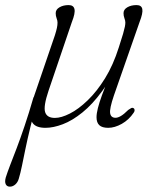

<svg xmlns="http://www.w3.org/2000/svg" viewBox="-56 -482 614 736"><path d="M72.5 -109.5 90 -107.5Q72.5 -44.5 60.8 3.8Q49 52 41.5 88.8Q34 125.5 28.2 153.5Q22.5 181.5 16 203Q12 217 2.5 225.2Q-7 233.5 -18 233.5Q-29.5 233.5 -34 224.2Q-38.5 215 -34 198.5Q-27.5 178 -16.8 150.2Q-6 122.5 8 85.8Q22 49 38.2 1Q54.5 -47 72.5 -109.5ZM154.5 -347Q160 -364.5 162.2 -375.2Q164.5 -386 164.5 -395.5Q164.5 -403 161 -412Q157.5 -421 157.5 -431.5Q157.5 -445.5 172 -454Q186.5 -462.5 207 -462.5Q226 -462.5 229.5 -447Q233 -431.5 219.5 -397.5L130 -134Q110 -74.5 117 -52.2Q124 -30 154.5 -30Q179 -30 212 -46.8Q245 -63.5 280.2 -97.5Q315.5 -131.5 346.8 -182Q378 -232.5 399.5 -300.5Q410.5 -334 415.8 -352.5Q421 -371 422.8 -380.2Q424.5 -389.5 424.5 -395.5Q424.5 -403 421 -412Q417.5 -421 417.5 -431.5Q417.5 -445.5 432 -454Q446.5 -462.5 467.5 -462.5Q486.5 -462.5 489.5 -447.2Q492.5 -432 479 -397.5L380.5 -115.5Q363.5 -65.5 366.2 -48Q369 -30.5 387 -30.5Q395.5 -30.5 407.2 -37.2Q419 -44 435.5 -60.5Q441.5 -64.5 446.2 -67.2Q451 -70 455.5 -67.5Q459.5 -65.5 460 -60.5Q460.5 -55.5 456.5 -50Q438 -22.5 410.8 -7.2Q383.5 8 359 8Q335.5 8 324.8 -2Q314 -12 314 -32.5Q314 -46.5 319.2 -67.5Q324.5 -88.5 334.8 -116.8Q345 -145 359.2 -181Q373.5 -217 391 -260.5L404 -259Q373 -184 335.8 -133Q298.5 -82 259.8 -50.8Q221 -19.5 184.8 -5.8Q148.5 8 118.5 8Q83.5 8 70.2 -9Q57 -26 61.2 -57.8Q65.5 -89.5 81.5 -133.5Z"/></svg>

Font: Fraunces ExtraLight
Style: Italic
Weight: 250
Italic angle: -16°
Version: Version 1.000;[b76b70a41]